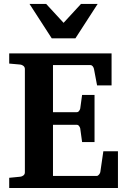

<svg xmlns="http://www.w3.org/2000/svg" viewBox="-20 -937 638 957"><path d="M25.9 0V-50.8L81.1 -56.2Q89.8 -57.1 96.9 -62.7Q104 -68.4 104 -78.1V-592.8Q104 -602.5 96.9 -608.4Q89.8 -614.3 81.1 -615.2L25.9 -620.1V-670.9H536.1V-511.2H463.9L448.2 -594.2Q446.3 -601.6 441.7 -607.2Q437 -612.8 430.2 -612.8H244.1V-377.9H362.8Q369.6 -377.9 374.3 -384.3Q378.9 -390.6 379.9 -396L389.2 -463.9H451.2V-229H389.2L379.9 -296.9Q378.9 -302.2 374.3 -308.6Q369.6 -314.9 362.8 -314.9H244.1V-60.1H461.9Q468.3 -60.1 473.6 -66.9Q479 -73.7 480 -79.1L495.1 -183.1H567.9V0ZM356 -746.1H237.8L127 -917.5H210L296.9 -823.2L383.8 -917.5H466.8Z"/></svg>

Font: Charis SIL Eur
Style: Bold
Weight: 700
Foundry: SIL International
Version: Version 5.000